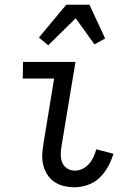

<svg xmlns="http://www.w3.org/2000/svg" viewBox="-20 -781 540 809"><path d="M295 8Q272 8 250 3Q228 -2 210 -14Q192 -26 180 -44.5Q168 -63 162.5 -84.5Q157 -106 158 -129Q159 -152 163 -175L208 -450H76L77 -520H298L239 -164Q236 -146 236 -128.5Q236 -111 242.5 -95.5Q249 -80 263.5 -71Q278 -62 295 -62Q312 -62 327.5 -69.5Q343 -77 355 -90.5Q367 -104 374 -120Q381 -136 386 -152L458 -133Q450 -106 435.5 -79.5Q421 -53 400 -32.5Q379 -12 350.5 -2Q322 8 295 8ZM183 -590 144 -623 259 -761H357L423 -619L378 -594L299 -704Z"/></svg>

Font: Iosevka Algr
Style: Italic
Weight: 400
Italic angle: -9°
Monospace: yes
Designer: Belleve Invis
Foundry: Belleve Invis
Version: Version 26.0.2; ttfautohint (v1.8.3)